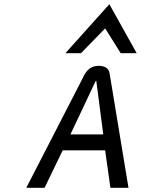

<svg xmlns="http://www.w3.org/2000/svg" viewBox="-20 -893 753 913"><path d="M365 -640 480 -758 554 -640H630L500 -873L291 -640ZM501 -545C497 -570 476 -580 449 -580C396 -579 382 -539 368 -511L105 0H192L278 -178H480L505 0H591ZM435 -508H438L471 -254H315Z"/></svg>

Font: Charger Monospace
Style: Regular
Weight: 400
Designer: Jasper
Foundry: Cannot Into Space Fonts
Version: Version 0.980